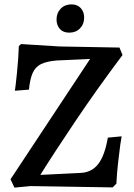

<svg xmlns="http://www.w3.org/2000/svg" viewBox="-20 -852 613 876"><path d="M28 -34 391 -583 238 -576Q192 -572 167 -559.5Q142 -547 129.5 -520Q117 -493 112 -443L48 -438Q51 -457 57.5 -520.5Q64 -584 66 -642L76 -651L252 -640L525 -635L539 -601Q422 -445 323.5 -298.5Q225 -152 164 -54L347 -63Q398 -65 428 -103.5Q458 -142 472 -224L535 -230Q533 -221 528.5 -189.5Q524 -158 518.5 -107.5Q513 -57 511 -14L494 3L119 -3L46 4ZM238 -763Q238 -793 257 -812.5Q276 -832 306 -832Q333 -832 348.5 -815Q364 -798 364 -772Q364 -742 345 -722.5Q326 -703 296 -703Q268 -703 253 -720Q238 -737 238 -763Z"/></svg>

Font: Alegreya SC Medium
Style: Regular
Weight: 500
Designer: Juan Pablo del Peral
Foundry: Huerta Tipografica
Version: Version 2.007; ttfautohint (v1.6)